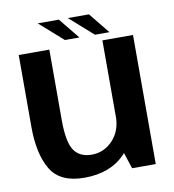

<svg xmlns="http://www.w3.org/2000/svg" viewBox="-81 -791 787 868"><g transform="rotate(-10 312.0 -357.0)"><path d="M456.5 0H565V-592.5H424.5V-97ZM181 -593H40.5V-263Q40.5 -138.5 83.2 -66.8Q126 5 237 5Q357.5 5 425.5 -66.5Q493.5 -138 493.5 -214L425 -246.5Q425 -177.5 384.8 -134.8Q344.5 -92 288 -92Q233 -92 207 -130.2Q181 -168.5 181 -269ZM396 -623.5H462.5L385 -719H288ZM258 -623.5H324.5L247 -719H150Z"/></g></svg>

Font: Anybody UltraCondensed Thin SemiBold
Style: Regular
Weight: 600
Version: Version 1.111